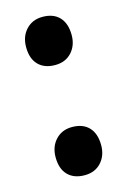

<svg xmlns="http://www.w3.org/2000/svg" viewBox="-91 -586 428 643"><g transform="rotate(-15 122.5 -264.5)"><path d="M122 10Q85 10 64 -11.5Q43 -33 43 -73Q43 -110 65 -133.5Q87 -157 122 -157Q160 -157 180.5 -135Q201 -113 201 -73Q201 -37 179.5 -13.5Q158 10 122 10ZM122 -372Q85 -372 64 -393.5Q43 -415 43 -455Q43 -492 65 -515.5Q87 -539 122 -539Q160 -539 180.5 -517Q201 -495 201 -455Q201 -419 179.5 -395.5Q158 -372 122 -372Z"/></g></svg>

Font: Lexend SemiBold
Style: Regular
Weight: 600
Designer: Bonnie Shaver-Troup, Thomas Jockin
Foundry: Lexend
Version: Version 1.005; ttfautohint (v1.8.3)